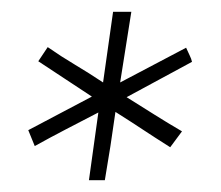

<svg xmlns="http://www.w3.org/2000/svg" viewBox="-20 -740 375 326"><path d="M195 -575Q223 -590 250.5 -605Q278 -620 306 -635Q305 -640 302 -646Q299 -652 296 -659L184 -600L203 -720H172L155 -600Q131 -616 107.5 -630Q84 -644 61 -660L45 -636Q68 -621 90.5 -606Q113 -591 136 -576Q109 -562 82 -547.5Q55 -533 28 -519Q31 -511 33.5 -505.5Q36 -500 39 -492Q66 -507 93 -521Q120 -535 147 -549L131 -434H158Q163 -463 167.5 -492Q172 -521 176 -550Q206 -531 222.5 -520Q239 -509 269 -490Q274 -497 279 -503.5Q284 -510 289 -517Q265 -531 242 -545.5Q219 -560 195 -575Z"/></svg>

Font: Josefin Slab Thin Light
Style: Italic
Weight: 300
Italic angle: -12°
Version: Version 2.000